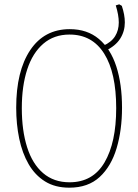

<svg xmlns="http://www.w3.org/2000/svg" viewBox="-20 -859 640 889"><path d="M301 10Q235 10 188.5 -19Q142 -48 112.5 -99Q83 -150 69 -217Q55 -284 55 -360Q55 -530 120 -627Q185 -724 303 -724Q384 -724 438 -678.5Q492 -633 518.5 -551.5Q545 -470 545 -360Q545 -257 520 -173Q495 -89 441.5 -39.5Q388 10 301 10ZM302 -15Q410 -15 464 -107Q518 -199 518 -358Q518 -522 462.5 -610.5Q407 -699 302 -699Q230 -699 180.5 -656.5Q131 -614 106 -537.5Q81 -461 81 -358Q81 -255 105.5 -177.5Q130 -100 179.5 -57.5Q229 -15 302 -15ZM458 -647Q496 -664 513 -691.5Q530 -719 530 -755Q530 -789 516 -834L532 -839L544 -832Q551 -811 554.5 -792Q558 -773 558 -755Q558 -714 536.5 -680Q515 -646 467 -623Z"/></svg>

Font: Noto Sans Mono Thin
Style: Regular
Weight: 100
Designer: Monotype Design Team
Foundry: Monotype Imaging Inc.
Version: Version 2.014